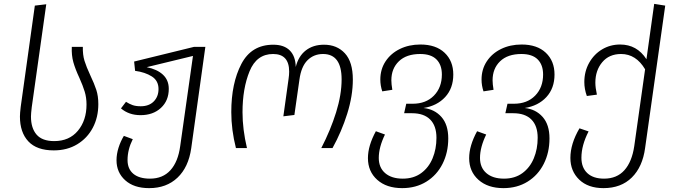

<svg xmlns="http://www.w3.org/2000/svg" viewBox="-20 -765 3488 992"><path d="M160 -736 219 -743 144 -211Q140 -177 140 -163Q140 -103 169 -69.5Q198 -36 260 -36Q338 -36 382.5 -89.5Q427 -143 427 -225Q427 -261 417.5 -292Q408 -323 390 -363Q369 -408 359 -443.5Q349 -479 351 -523H408Q407 -482 416.5 -451Q426 -420 447 -375Q467 -333 477.5 -301Q488 -269 488 -227Q488 -159 459.5 -105Q431 -51 379 -19.5Q327 12 258 12Q170 12 126.5 -34.5Q83 -81 83 -163Q83 -179 87 -213Z M1041 -523 968 1Q954 99 897 153Q840 207 751 207H750Q672 207 627 166.5Q582 126 582 63Q582 31 592.5 -2Q603 -35 620 -63L666 -46Q639 8 639 62Q639 108 669 133Q699 158 755 158Q821 158 860.5 114.5Q900 71 911 -10L977 -476L738 -418Q792 -407 822 -379Q852 -351 852 -306Q852 -245 811.5 -207.5Q771 -170 706 -170Q646 -170 605 -205L631 -239Q648 -228 665 -222Q682 -216 707 -216Q750 -216 774.5 -241Q799 -266 799 -305Q799 -348 764.5 -370Q730 -392 678 -399L673 -447L983 -523Z M1175 -186Q1175 -335 1227 -434.5Q1279 -534 1392 -534Q1448 -534 1477.5 -504Q1507 -474 1508 -419Q1522 -475 1560 -504.5Q1598 -534 1654 -534Q1721 -534 1762 -489.5Q1803 -445 1803 -354Q1803 -270 1774 -177.5Q1745 -85 1698 0H1640Q1688 -93 1716.5 -184.5Q1745 -276 1745 -355Q1745 -486 1649 -486Q1601 -486 1568.5 -453.5Q1536 -421 1527 -353L1501 -171L1444 -164L1471 -358Q1474 -378 1474 -395Q1474 -486 1391 -486Q1306 -486 1269.5 -397Q1233 -308 1233 -185Q1233 -97 1256 0H1199Q1175 -94 1175 -186Z M2296 -50Q2296 23 2266.5 81.5Q2237 140 2183 173.5Q2129 207 2058 207Q1977 207 1929 164Q1881 121 1881 52Q1881 -12 1922 -87L1969 -70Q1937 -4 1937 51Q1937 101 1970 129.5Q2003 158 2061 158Q2117 158 2156 129.5Q2195 101 2215 53Q2235 5 2235 -53Q2235 -115 2202.5 -147.5Q2170 -180 2109 -180H2068L2079 -229H2112Q2181 -229 2222 -271Q2263 -313 2263 -380Q2263 -430 2235 -458Q2207 -486 2151 -486Q2080 -486 2041 -448.5Q2002 -411 2002 -350Q2002 -331 2007 -301L1955 -293Q1945 -323 1945 -354Q1945 -407 1972 -448Q1999 -489 2046 -512Q2093 -535 2152 -535Q2232 -535 2277 -492.5Q2322 -450 2322 -380Q2322 -309 2280 -263.5Q2238 -218 2168 -207Q2225 -201 2260.5 -161Q2296 -121 2296 -50Z M2819 -50Q2819 23 2789.5 81.5Q2760 140 2706 173.5Q2652 207 2581 207Q2500 207 2452 164Q2404 121 2404 52Q2404 -12 2445 -87L2492 -70Q2460 -4 2460 51Q2460 101 2493 129.5Q2526 158 2584 158Q2640 158 2679 129.5Q2718 101 2738 53Q2758 5 2758 -53Q2758 -115 2725.5 -147.5Q2693 -180 2632 -180H2591L2602 -229H2635Q2704 -229 2745 -271Q2786 -313 2786 -380Q2786 -430 2758 -458Q2730 -486 2674 -486Q2603 -486 2564 -448.5Q2525 -411 2525 -350Q2525 -331 2530 -301L2478 -293Q2468 -323 2468 -354Q2468 -407 2495 -448Q2522 -489 2569 -512Q2616 -535 2675 -535Q2755 -535 2800 -492.5Q2845 -450 2845 -380Q2845 -309 2803 -263.5Q2761 -218 2691 -207Q2748 -201 2783.5 -161Q2819 -121 2819 -50Z M3417 -736 3313 0Q3300 97 3244.5 152Q3189 207 3098 207Q3018 207 2972.5 163Q2927 119 2927 51Q2927 -22 2974 -102L3021 -86Q2984 -14 2984 50Q2984 101 3014.5 129.5Q3045 158 3101 158Q3167 158 3206 114.5Q3245 71 3257 -10L3313 -407Q3266 -486 3189 -486Q3127 -486 3091.5 -443.5Q3056 -401 3056 -338Q3056 -312 3064 -276L3012 -269Q2999 -305 2999 -341Q2999 -396 3024 -440.5Q3049 -485 3091 -510Q3133 -535 3184 -535Q3271 -535 3320 -459L3360 -745Z"/></svg>

Font: FiraGO Light
Style: Italic
Weight: 300
Italic angle: -8°
Designer: bBox Type GmbH
Foundry: bBox Type GmbH
Version: Version 1.001